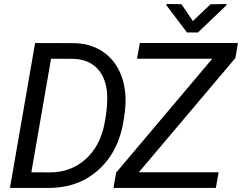

<svg xmlns="http://www.w3.org/2000/svg" viewBox="-20 -922 1187 942"><path d="M28.8 0ZM28.8 0 152.3 -710.9 336.9 -710.4Q423.8 -710.4 486.6 -667Q549.3 -623.5 576.7 -547.1Q604 -470.7 592.8 -376L587.9 -340.3Q566.4 -185.1 467.3 -92.5Q368.2 0 218.3 0ZM230.5 -633.8 133.8 -76.7 224.1 -76.2Q327.6 -76.2 399.7 -140.6Q471.7 -205.1 493.2 -317.4Q510.3 -407.2 504.9 -470.2Q497.6 -545.9 454.6 -588.6Q411.6 -631.3 339.4 -633.3ZM661.1 -76.7H1052.7L1039.1 0H536.6L549.8 -75.2L1021.5 -633.8H652.3L666 -710.9H1147.5L1134.8 -637.2ZM926.3 -818.8 1012.7 -900.9 1090.3 -902.3 1090.8 -896 951.2 -762.7H897.5L796.9 -895.5V-902.3L870.1 -901.4Z"/></svg>

Font: Roboto
Style: Italic
Weight: 400
Italic angle: -12°
Designer: Google
Version: Version 2.134; 2016; ttfautohint (v1.6)